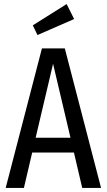

<svg xmlns="http://www.w3.org/2000/svg" viewBox="-20 -928 527 948"><path d="M345 -175H139L98 0H8L187 -689H300L479 0H386ZM328 -248 242 -613 156 -248ZM346 -834 165 -755 142 -803 309 -908Z"/></svg>

Font: Fira Sans Compressed
Style: Regular
Weight: 400
Width: 1
Designer: bBox Type GmbH & Carrois Corporate GbR & Edenspiekermann AG
Foundry: bBox Type GmbH & Carrois Corporate GbR & Edenspiekermann AG
Version: Version 4.301